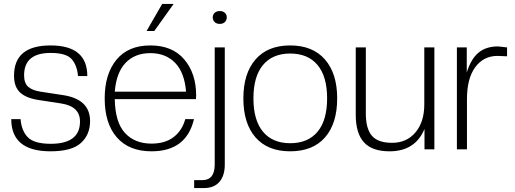

<svg xmlns="http://www.w3.org/2000/svg" viewBox="-20 -756 2607 972"><path d="M236 10Q37 10 37 -153H84Q89 -93 121.5 -60.5Q154 -28 237 -28Q385 -28 385 -141Q385 -217 291 -232L180 -249Q115 -258 83 -286.5Q51 -315 51 -373Q51 -526 236 -526Q422 -526 422 -371H375Q370 -426 342.5 -457Q315 -488 236 -488Q102 -488 102 -375Q102 -334 123.5 -316Q145 -298 185 -292L296 -275Q436 -255 436 -143Q436 -74 389.5 -32Q343 10 236 10Z M747 10Q633 10 571.5 -60.5Q510 -131 510 -258Q510 -381 569.5 -453.5Q629 -526 741 -526Q853 -526 913 -455Q973 -384 973 -273Q973 -261 972 -254H561Q563 -137 612.5 -83Q662 -29 747 -29Q816 -29 859 -62Q902 -95 918 -153H962Q924 10 747 10ZM561 -292H922Q914 -389 866.5 -438Q819 -487 741 -487Q663 -487 616 -438Q569 -389 561 -292ZM761 -599H722L801 -736H859Z M963 196V156H1004Q1067 156 1067 77V-516H1118V77Q1118 133 1091 164.5Q1064 196 1013 196ZM1093 -635Q1076 -635 1066.5 -644.5Q1057 -654 1057 -668Q1057 -682 1066.5 -691Q1076 -700 1093 -700Q1109 -700 1118.5 -691Q1128 -682 1128 -668Q1128 -654 1118.5 -644.5Q1109 -635 1093 -635Z M1449 10Q1335 10 1273.5 -60.5Q1212 -131 1212 -258Q1212 -384 1273.5 -455Q1335 -526 1449 -526Q1563 -526 1625 -455Q1687 -384 1687 -258Q1687 -131 1625.5 -60.5Q1564 10 1449 10ZM1449 -31Q1539 -31 1587.5 -89Q1636 -147 1636 -258Q1636 -369 1587.5 -427Q1539 -485 1449 -485Q1360 -485 1311.5 -427Q1263 -369 1263 -258Q1263 -147 1311.5 -89Q1360 -31 1449 -31Z M1952 10Q1864 10 1822.5 -35.5Q1781 -81 1781 -175V-516H1832V-181Q1832 -105 1862.5 -69Q1893 -33 1965 -33Q2039 -33 2083.5 -86Q2128 -139 2128 -228V-516H2179V0H2129V-103Q2082 10 1952 10Z M2344 0H2293V-516H2343V-389Q2364 -457 2402 -489Q2440 -521 2501 -521Q2504 -521 2547 -516V-471L2499 -473Q2428 -473 2386 -416Q2344 -359 2344 -255Z"/></svg>

Font: Creato Display Light
Style: Regular
Weight: 300
Version: Version 1.000